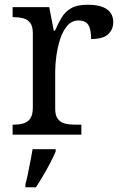

<svg xmlns="http://www.w3.org/2000/svg" viewBox="-20 -566 511 807"><path d="M33 0V-42H36Q59 -42 77.5 -47Q96 -52 107 -67.5Q118 -83 118 -114V-426Q118 -456 106.5 -470.5Q95 -485 76.5 -489.5Q58 -494 36 -494H33V-536H187L206 -437H211Q224 -467 239 -492Q254 -517 279 -531.5Q304 -546 348 -546Q403 -546 429.5 -527Q456 -508 456 -473Q456 -442 434.5 -422Q413 -402 363 -402Q363 -443 351 -461.5Q339 -480 310 -480Q282 -480 263 -458Q244 -436 233 -402Q222 -368 217 -331.5Q212 -295 212 -266V-109Q212 -80 223.5 -65.5Q235 -51 253.5 -46.5Q272 -42 294 -42H322V0ZM87 208Q93 186 98 161Q103 136 108 110.5Q113 85 117 61H214V71Q205 92 191 119Q177 146 161 173Q145 200 131 221H87Z"/></svg>

Font: Noto Serif Gujarati
Style: Regular
Weight: 400
Designer: Universal Thirst, Indian Type Foundry and the Monotype Design Team
Foundry: Monotype Imaging Inc.
Version: Version 2.102